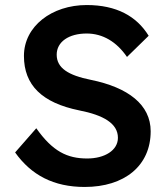

<svg xmlns="http://www.w3.org/2000/svg" viewBox="-20 -732 667 762"><path d="M316 10C474 10 578 -74 578 -211C578 -317 488 -385 341 -415C251 -433 205 -462 205 -515C205 -566 253 -599 324 -599C388 -599 443 -566 484 -506L570 -590C522 -668 442 -712 324 -712C186 -712 75 -628 75 -510C75 -394 147 -324 294 -294C391 -275 448 -242 448 -185C448 -135 395 -103 326 -103C247 -103 189 -131 124 -223L40 -127C104 -37 193 10 316 10Z"/></svg>

Font: Easer Grotesk Medium
Style: Regular
Weight: 500
Designer: Boardeaser, Bonnie Shaver-Troup, Thomas Jockin
Foundry: Lexend
Version: Version 1.001;Glyphs 3.1.2 (3151)